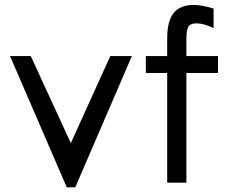

<svg xmlns="http://www.w3.org/2000/svg" viewBox="-20 -766 960 805"><path d="M22 -531H109L277 -166Q317.5 -256 359.8 -348.8Q402 -441.5 442.5 -531H533L295.5 19.5H260Z M681 0V-460H591.5V-531H681V-606Q681 -702 729 -730Q756 -745.5 790.5 -745.5Q824.5 -745.5 875.5 -730V-648.5Q833.5 -668 805 -668Q771.5 -668 767 -647Q761.5 -637.5 761.5 -596.5V-531H894V-460H761.5V0Z"/></svg>

Font: MM Phetkon
Style: Regular
Weight: 400
Designer: Khon Soe Zaw Thu
Version: Version 1.00 July 15, 2016, initial release